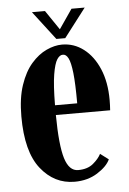

<svg xmlns="http://www.w3.org/2000/svg" viewBox="-50 -706 507 754"><g transform="rotate(-5 203.0 -329.0)"><path d="M214 10Q134 10 80.8 -57.2Q27.5 -124.5 27.5 -263.5Q27.5 -336 44.8 -387Q62 -438 89.8 -469.8Q117.5 -501.5 149.5 -516.2Q181.5 -531 211 -531Q258 -531 296 -502Q334 -473 356.2 -420.8Q378.5 -368.5 378.5 -298Q378.5 -277.5 377 -257.5H163Q164 -138 180 -86.2Q196 -34.5 231.5 -34.5Q268.5 -34.5 290.8 -53Q313 -71.5 322.5 -90.5L355 -66Q342.5 -38.5 304 -14.2Q265.5 10 214 10ZM211 -491Q198.5 -491.5 188 -475.5Q177.5 -459.5 170.5 -417.2Q163.5 -375 163 -296H250.5Q250.5 -373 245.8 -415.5Q241 -458 232.2 -474.8Q223.5 -491.5 211 -491ZM191 -555 104.5 -668H156L208 -591.5L260.5 -668H312.5L226 -555Z"/></g></svg>

Font: Imbue 10pt ExtraBold
Style: Regular
Weight: 800
Designer: Tyler Finck
Foundry: Etcetera Type Company
Version: Version 1.102; ttfautohint (v1.8.3)